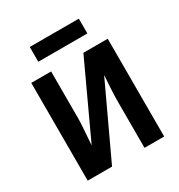

<svg xmlns="http://www.w3.org/2000/svg" viewBox="-166 -808 861 922"><g transform="rotate(-30 265.0 -347.5)"><path d="M53 0V-542H163V-284Q163 -263 161 -234.5Q159 -206 157 -179Q155 -152 154 -137L342 -542H477V0H368V-252Q368 -287 370.5 -330.5Q373 -374 375 -400L188 0ZM133 -613V-695H405V-613Z"/></g></svg>

Font: Noto Sans Mono Condensed SemiBold
Style: Regular
Weight: 600
Width: 3
Designer: Monotype Design Team
Foundry: Monotype Imaging Inc.
Version: Version 2.014